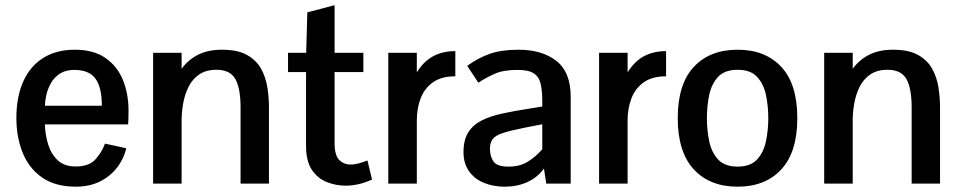

<svg xmlns="http://www.w3.org/2000/svg" viewBox="-20 -701 3664 733"><path d="M270 11.7Q190.9 11.7 140.6 -23.4Q90.3 -58.6 66.4 -118.2Q42.5 -177.7 42.5 -250Q42.5 -331.5 68.8 -390.1Q95.2 -448.7 145.3 -480Q195.3 -511.2 266.1 -511.2Q335.9 -511.2 381.1 -480.7Q426.3 -450.2 448.5 -397.5Q470.7 -344.7 470.7 -277.8Q470.7 -275.9 470.5 -264.6Q470.2 -253.4 470 -241.9Q469.7 -230.5 469.2 -226.1H151.4Q152.3 -188.5 163.3 -151.4Q174.3 -114.3 199.7 -89.8Q225.1 -65.4 268.6 -65.4Q319.3 -65.4 343.8 -92Q368.2 -118.7 380.9 -152.8L462.4 -134.8Q451.2 -91.3 424.6 -58.3Q397.9 -25.4 358.9 -6.8Q319.8 11.7 270 11.7ZM151.4 -297.4H368.7Q369.1 -365.2 345.2 -399.7Q321.3 -434.1 263.7 -434.1Q231 -434.1 209.2 -420.2Q187.5 -406.2 175 -384.5Q162.6 -362.8 157.2 -339.6Q151.9 -316.4 151.4 -297.4Z M564.5 0V-499.5H673.3V-438.5Q698.7 -473.1 736.6 -492.2Q774.4 -511.2 827.6 -511.2Q886.7 -511.2 922.4 -491.5Q958 -471.7 976.3 -439.2Q994.6 -406.7 1000.7 -367.9Q1006.8 -329.1 1006.8 -291.5V0H898.4V-291Q898.4 -363.3 878.7 -398.9Q858.9 -434.6 806.2 -434.6Q766.6 -434.6 740.5 -416.7Q714.4 -398.9 699.7 -369.4Q685.1 -339.8 679 -304.7Q672.9 -269.5 673.3 -234.4V0Z M1300.3 7.8Q1261.7 7.8 1227.1 -6.1Q1192.4 -20 1170.4 -53Q1148.4 -85.9 1148.4 -143.6V-425.8H1079.6V-499.5H1148.9L1153.3 -653.8L1257.3 -681.2V-499.5H1367.2V-425.8H1257.3V-155.3Q1257.3 -108.4 1274.9 -90.6Q1292.5 -72.8 1319.3 -72.8Q1331.5 -72.8 1348.1 -76.9Q1364.7 -81.1 1382.8 -88.4L1400.4 -15.6Q1375 -3.9 1349.6 2Q1324.2 7.8 1300.3 7.8Z M1462.4 0V-499.5H1571.3V-424.8Q1598.1 -467.8 1634.5 -486.8Q1670.9 -505.9 1718.3 -505.9V-409.7Q1665 -409.7 1632.6 -386.5Q1600.1 -363.3 1585.7 -325Q1571.3 -286.6 1571.3 -241.2V0Z M1907.2 11.7Q1862.3 11.7 1826.4 -3.4Q1790.5 -18.6 1770 -48.1Q1749.5 -77.6 1749.5 -120.6Q1749.5 -167.5 1768.1 -196.3Q1786.6 -225.1 1819.6 -241.5Q1852.5 -257.8 1896.5 -267.3Q1940.4 -276.9 1991.2 -284.7L2050.3 -294.4V-313Q2050.3 -355 2043.9 -381.6Q2037.6 -408.2 2017.6 -421.1Q1997.6 -434.1 1956.1 -434.1Q1902.3 -434.1 1869.9 -419.9Q1837.4 -405.8 1806.2 -385.3Q1806.2 -385.3 1799.8 -395Q1793.5 -404.8 1784.9 -417.5Q1776.4 -430.2 1770 -439.9Q1763.7 -449.7 1763.7 -449.7Q1805.7 -480 1850.1 -495.6Q1894.5 -511.2 1960 -511.2Q2049.3 -511.2 2104 -468.5Q2158.7 -425.8 2158.7 -332.5V0H2065.4L2056.6 -57.6Q2032.2 -23.4 1993.4 -5.9Q1954.6 11.7 1907.2 11.7ZM1920.9 -64.9Q1965.3 -64.9 1995.4 -84Q2025.4 -103 2050.3 -130.9V-226.6L1984.9 -213.9Q1931.2 -203.1 1901.6 -193.8Q1872.1 -184.6 1860.8 -169.9Q1849.6 -155.3 1850.6 -128.9Q1851.6 -101.1 1865.2 -83Q1878.9 -64.9 1920.9 -64.9Z M2267.1 0V-499.5H2376V-424.8Q2402.8 -467.8 2439.2 -486.8Q2475.6 -505.9 2522.9 -505.9V-409.7Q2469.7 -409.7 2437.3 -386.5Q2404.8 -363.3 2390.4 -325Q2376 -286.6 2376 -241.2V0Z M2795.9 11.7Q2689.9 11.7 2628.7 -54.4Q2567.4 -120.6 2567.4 -250Q2567.4 -379.9 2628.7 -445.6Q2689.9 -511.2 2795.9 -511.2Q2901.9 -511.2 2962.9 -445.6Q3023.9 -379.9 3023.9 -250Q3023.9 -120.6 2962.9 -54.4Q2901.9 11.7 2795.9 11.7ZM2795.9 -64.9Q2845.2 -64.9 2870.4 -92.3Q2895.5 -119.6 2904.3 -162.1Q2913.1 -204.6 2913.1 -250Q2913.1 -295.9 2904.3 -338.1Q2895.5 -380.4 2870.4 -407.5Q2845.2 -434.6 2795.9 -434.6Q2746.6 -434.6 2721.4 -407.5Q2696.3 -380.4 2687.5 -338.1Q2678.7 -295.9 2678.7 -250Q2678.7 -204.6 2687.5 -162.1Q2696.3 -119.6 2721.4 -92.3Q2746.6 -64.9 2795.9 -64.9Z M3126.5 0V-499.5H3235.4V-438.5Q3260.7 -473.1 3298.6 -492.2Q3336.4 -511.2 3389.6 -511.2Q3448.7 -511.2 3484.4 -491.5Q3520 -471.7 3538.3 -439.2Q3556.6 -406.7 3562.7 -367.9Q3568.8 -329.1 3568.8 -291.5V0H3460.4V-291Q3460.4 -363.3 3440.7 -398.9Q3420.9 -434.6 3368.2 -434.6Q3328.6 -434.6 3302.5 -416.7Q3276.4 -398.9 3261.7 -369.4Q3247.1 -339.8 3241 -304.7Q3234.9 -269.5 3235.4 -234.4V0Z"/></svg>

Font: Pontano Sans
Style: Bold
Weight: 700
Designer: Vernon Adams
Foundry: Vernon Adams
Version: Version 2.001